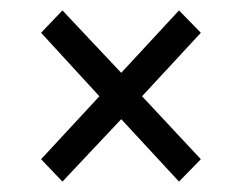

<svg xmlns="http://www.w3.org/2000/svg" viewBox="-20 -522 464 369"><path d="M100 -502 59 -459 171 -337 59 -216 100 -173 213 -293 324 -173 366 -216 253 -337 366 -459 324 -502 213 -382Z"/></svg>

Font: LT Wave Alt Light
Style: Regular
Weight: 300
Designer: Daniel Lyons
Version: Version 2.5 (Glyphs App)